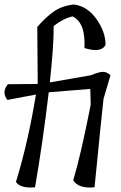

<svg xmlns="http://www.w3.org/2000/svg" viewBox="-34 -834 537 855"><path d="M188 -467 371 -499Q404 -513 422.5 -514Q441 -515 458 -499L427 -394Q421 -344 387 0Q316 7 292 -31Q326 -143 370 -368L368 -438L183 -423Q157 -202 122 0Q57 6 37 -24Q91 -199 126 -413L-1 -389Q-28 -423 1 -459L133 -460L134 -467L132 -714Q172 -760 207.5 -784Q243 -808 293 -814Q353 -808 394.5 -750.5Q436 -693 436 -634Q417 -597 342 -620Q348 -733 289 -761Q246 -751 205 -718Q206 -638 188 -467Z"/></svg>

Font: Tillana
Style: Regular
Weight: 400
Designer: Lipi Raval (Devanagari, Latin), Jonny Pinhorn (Latin)
Foundry: Indian Type Foundry
Version: Version 2.002;PS 1.0;hotconv 1.0.79;makeotf.lib2.5.61930; tt